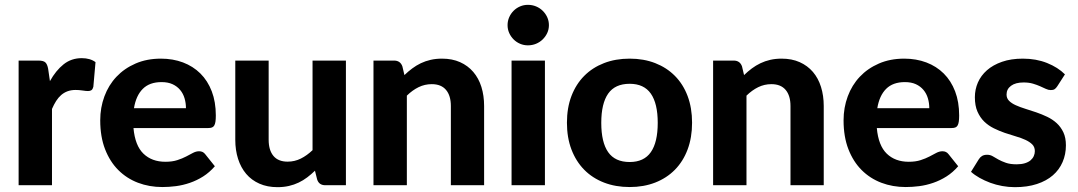

<svg xmlns="http://www.w3.org/2000/svg" viewBox="-20 -766 4458 794"><path d="M186.5 -430.5Q211 -474.5 243 -500Q275 -525.5 318 -525.5Q353 -525.5 375 -509L366 -407Q363.5 -397 358.2 -393.2Q353 -389.5 344 -389.5Q336 -389.5 321 -391.8Q306 -394 293 -394Q274 -394 259.2 -388.5Q244.5 -383 233 -373Q221.5 -363 212.2 -348.5Q203 -334 195 -315.5V0H57V-515.5H138.5Q159.5 -515.5 167.5 -508Q175.5 -500.5 179 -482Z M532 -236.5Q538.5 -164 573.2 -130.5Q608 -97 664 -97Q692.5 -97 713.2 -103.8Q734 -110.5 749.8 -118.8Q765.5 -127 778.2 -133.8Q791 -140.5 803.5 -140.5Q819.5 -140.5 828.5 -128.5L868.5 -78.5Q846.5 -53 820 -36.2Q793.5 -19.5 765 -9.8Q736.5 0 707.5 3.8Q678.5 7.5 651.5 7.5Q597.5 7.5 550.8 -10.2Q504 -28 469.2 -62.8Q434.5 -97.5 414.5 -149Q394.5 -200.5 394.5 -268.5Q394.5 -321 411.8 -367.5Q429 -414 461.5 -448.5Q494 -483 540.5 -503.2Q587 -523.5 645.5 -523.5Q695 -523.5 736.8 -507.8Q778.5 -492 808.8 -462Q839 -432 855.8 -388.2Q872.5 -344.5 872.5 -288.5Q872.5 -273 871 -263Q869.5 -253 866 -247Q862.5 -241 856.5 -238.8Q850.5 -236.5 841 -236.5ZM749 -318.5Q749 -340 743.2 -359.5Q737.5 -379 725 -394Q712.5 -409 693.5 -417.8Q674.5 -426.5 648 -426.5Q598.5 -426.5 570.5 -398.5Q542.5 -370.5 534 -318.5Z M1410.5 -515.5V0H1325.5Q1299 0 1291.5 -24L1282.5 -60Q1267 -45 1250.5 -32.5Q1234 -20 1215.2 -11Q1196.5 -2 1174.8 3Q1153 8 1127.5 8Q1085.5 8 1052.8 -6.5Q1020 -21 998 -47Q976 -73 964.5 -109Q953 -145 953 -188V-515.5H1091V-188Q1091 -145 1110.8 -121.2Q1130.5 -97.5 1169.5 -97.5Q1198.5 -97.5 1224 -110.2Q1249.5 -123 1272.5 -145V-515.5Z M1652.5 -455.5Q1668 -470.5 1684.8 -483Q1701.5 -495.5 1720.2 -504.5Q1739 -513.5 1760.8 -518.5Q1782.5 -523.5 1808 -523.5Q1850 -523.5 1882.5 -509Q1915 -494.5 1937.2 -468.5Q1959.5 -442.5 1970.8 -406.5Q1982 -370.5 1982 -327.5V0H1844.5V-327.5Q1844.5 -370.5 1824.5 -394.2Q1804.5 -418 1765.5 -418Q1736.5 -418 1711 -405.5Q1685.5 -393 1662.5 -370.5V0H1524.5V-515.5H1609.5Q1635.5 -515.5 1644 -491.5Z M2163 -578.5Q2146 -578.5 2130.8 -585Q2115.5 -591.5 2104 -603Q2092.5 -614.5 2085.8 -629.5Q2079 -644.5 2079 -662Q2079 -679.5 2085.8 -694.8Q2092.5 -710 2104 -721.5Q2115.5 -733 2130.8 -739.5Q2146 -746 2163 -746Q2181 -746 2196.8 -739.5Q2212.5 -733 2224.2 -721.5Q2236 -710 2243 -694.8Q2250 -679.5 2250 -662Q2250 -644.5 2243 -629.5Q2236 -614.5 2224.2 -603Q2212.5 -591.5 2196.8 -585Q2181 -578.5 2163 -578.5ZM2233.5 -515.5V0H2095.5V-515.5Z M2584 -96Q2643 -96 2671.5 -136.8Q2700 -177.5 2700 -258Q2700 -338 2671.5 -378.8Q2643 -419.5 2584 -419.5Q2523.5 -419.5 2495 -378.8Q2466.5 -338 2466.5 -258Q2466.5 -177.5 2495 -136.8Q2523.5 -96 2584 -96ZM2584 -523.5Q2642 -523.5 2689.5 -505Q2737 -486.5 2771 -452.2Q2805 -418 2823.5 -369Q2842 -320 2842 -258.5Q2842 -197 2823.5 -147.8Q2805 -98.5 2771 -64Q2737 -29.5 2689.5 -11Q2642 7.5 2584 7.5Q2525.5 7.5 2477.8 -11Q2430 -29.5 2396 -64Q2362 -98.5 2343.2 -147.8Q2324.5 -197 2324.5 -258.5Q2324.5 -320 2343.2 -369Q2362 -418 2396 -452.2Q2430 -486.5 2477.8 -505Q2525.5 -523.5 2584 -523.5Z M3057 -455.5Q3072.5 -470.5 3089.2 -483Q3106 -495.5 3124.8 -504.5Q3143.5 -513.5 3165.2 -518.5Q3187 -523.5 3212.5 -523.5Q3254.5 -523.5 3287 -509Q3319.5 -494.5 3341.8 -468.5Q3364 -442.5 3375.2 -406.5Q3386.5 -370.5 3386.5 -327.5V0H3249V-327.5Q3249 -370.5 3229 -394.2Q3209 -418 3170 -418Q3141 -418 3115.5 -405.5Q3090 -393 3067 -370.5V0H2929V-515.5H3014Q3040 -515.5 3048.5 -491.5Z M3606 -236.5Q3612.5 -164 3647.2 -130.5Q3682 -97 3738 -97Q3766.5 -97 3787.2 -103.8Q3808 -110.5 3823.8 -118.8Q3839.5 -127 3852.2 -133.8Q3865 -140.5 3877.5 -140.5Q3893.5 -140.5 3902.5 -128.5L3942.5 -78.5Q3920.5 -53 3894 -36.2Q3867.5 -19.5 3839 -9.8Q3810.5 0 3781.5 3.8Q3752.5 7.5 3725.5 7.5Q3671.5 7.5 3624.8 -10.2Q3578 -28 3543.2 -62.8Q3508.5 -97.5 3488.5 -149Q3468.5 -200.5 3468.5 -268.5Q3468.5 -321 3485.8 -367.5Q3503 -414 3535.5 -448.5Q3568 -483 3614.5 -503.2Q3661 -523.5 3719.5 -523.5Q3769 -523.5 3810.8 -507.8Q3852.5 -492 3882.8 -462Q3913 -432 3929.8 -388.2Q3946.5 -344.5 3946.5 -288.5Q3946.5 -273 3945 -263Q3943.5 -253 3940 -247Q3936.5 -241 3930.5 -238.8Q3924.5 -236.5 3915 -236.5ZM3823 -318.5Q3823 -340 3817.2 -359.5Q3811.5 -379 3799 -394Q3786.5 -409 3767.5 -417.8Q3748.5 -426.5 3722 -426.5Q3672.5 -426.5 3644.5 -398.5Q3616.5 -370.5 3608 -318.5Z M4352.5 -409.5Q4347 -401 4341.2 -397.2Q4335.5 -393.5 4325.5 -393.5Q4315.5 -393.5 4305 -398.5Q4294.5 -403.5 4281.5 -409.2Q4268.5 -415 4251.8 -420Q4235 -425 4213 -425Q4179.5 -425 4161 -411.2Q4142.5 -397.5 4142.5 -375Q4142.5 -359.5 4153 -349Q4163.5 -338.5 4180.8 -330.8Q4198 -323 4220 -316.2Q4242 -309.5 4265.2 -301.5Q4288.5 -293.5 4310.5 -283Q4332.5 -272.5 4349.8 -256.8Q4367 -241 4377.5 -218.8Q4388 -196.5 4388 -165Q4388 -127.5 4374.2 -95.8Q4360.5 -64 4334 -41Q4307.5 -18 4268 -5Q4228.5 8 4177 8Q4150.5 8 4124.5 3.2Q4098.5 -1.5 4075 -10.2Q4051.5 -19 4031 -30.5Q4010.5 -42 3995.5 -55.5L4027.5 -107Q4033 -116 4041.2 -121Q4049.5 -126 4062.5 -126Q4075 -126 4085.5 -119.8Q4096 -113.5 4109 -106.2Q4122 -99 4139.8 -92.8Q4157.5 -86.5 4184 -86.5Q4204 -86.5 4218.5 -91Q4233 -95.5 4242 -103.2Q4251 -111 4255.2 -120.8Q4259.5 -130.5 4259.5 -141Q4259.5 -158 4248.8 -168.8Q4238 -179.5 4220.8 -187.5Q4203.5 -195.5 4181 -202Q4158.5 -208.5 4135.2 -216.5Q4112 -224.5 4089.8 -235.5Q4067.5 -246.5 4050.2 -263.2Q4033 -280 4022.2 -304.5Q4011.5 -329 4011.5 -364Q4011.5 -396 4024 -424.8Q4036.5 -453.5 4061.5 -475.5Q4086.5 -497.5 4123.8 -510.5Q4161 -523.5 4210 -523.5Q4265 -523.5 4310 -505.5Q4355 -487.5 4384 -458.5Z"/></svg>

Font: Lato
Style: Regular
Weight: 800
Designer: Lukasz Dziedzic with Adam Twardoch and Botio Nikoltchev
Foundry: tyPoland Lukasz Dziedzic
Version: Version 2.015; 2015-08-06; http://www.latofonts.com/; ttfaut